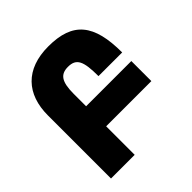

<svg xmlns="http://www.w3.org/2000/svg" viewBox="-193 -867 1009 1009"><g transform="rotate(-45 311.5 -362.0)"><path d="M61 0H237V-212H573V-361H237V-454C237 -543 260 -575 316 -575C378 -575 395 -539 395 -427H571C571 -637 500 -724 319 -724C149 -724 61 -626 61 -469Z"/></g></svg>

Font: Noto Sans Armenian Condensed Black
Style: Regular
Weight: 900
Width: 3
Designer: Monotype Design Team
Foundry: Monotype Imaging Inc.
Version: Version 2.008